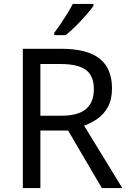

<svg xmlns="http://www.w3.org/2000/svg" viewBox="-20 -964 662 984"><path d="M294 -714Q427 -714 490.5 -663.5Q554 -613 554 -511Q554 -454 533 -416Q512 -378 479.5 -355.5Q447 -333 411 -320L607 0H502L329 -295H187V0H97V-714ZM289 -636H187V-371H294Q381 -371 421 -405.5Q461 -440 461 -507Q461 -577 419 -606.5Q377 -636 289 -636ZM459 -934Q447 -916 422 -887.5Q397 -859 368.5 -830.5Q340 -802 316 -784H258V-796Q273 -815 290.5 -841Q308 -867 325 -894.5Q342 -922 353 -944H459Z"/></svg>

Font: Noto Sans Soyombo
Style: Regular
Weight: 400
Designer: Monotype Design Team
Foundry: Monotype Imaging Inc.
Version: Version 2.001; ttfautohint (v1.8.4.7-5d5b)